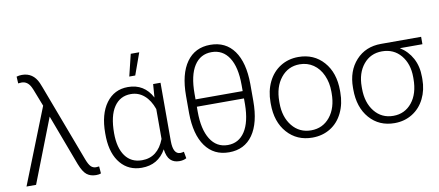

<svg xmlns="http://www.w3.org/2000/svg" viewBox="-68 -1015 2938 1285"><g transform="rotate(-10 1401.0 -372.0)"><path d="M123 -741.2Q199.2 -741.2 232.4 -666.5L245.1 -634.8L442.4 -110.8Q456.1 -74.7 470.2 -60.5Q484.4 -46.4 504.9 -46.4L525.9 -48.3L529.8 0Q518.1 5.4 496.6 5.4Q458.5 5.4 433.6 -14.2Q408.7 -33.7 387.2 -88.9L257.8 -434.1L88.9 0H23.9L227.5 -513.7L182.1 -630.4L174.8 -646.5Q153.3 -691.4 111.8 -691.4L88.9 -689.5L86.4 -735.8Q102.5 -741.2 123 -741.2Z M1027.8 -528.3V-130.9Q1028.3 -42.5 1077.1 -42.5Q1087.4 -42.5 1101.6 -46.4L1109.9 -1Q1089.8 10.3 1062 10.3Q1023.9 10.3 1001.2 -12Q978.5 -34.2 971.7 -85.9Q918 10.3 806.2 10.3Q717.8 10.3 663.8 -53.5Q609.9 -117.2 605 -229L604.5 -259.8Q604.5 -389.2 659.2 -463.6Q713.9 -538.1 807.1 -538.1Q918 -538.1 970.7 -438L977.5 -528.3ZM663.1 -249.5Q663.1 -149.9 703.1 -94.5Q743.2 -39.1 816.9 -39.1Q923.8 -39.1 969.2 -156.7V-359.9Q947.8 -421.4 908.9 -454.8Q870.1 -488.3 817.9 -488.3Q745.1 -488.3 704.1 -427.7Q663.1 -367.2 663.1 -249.5ZM865.2 -753.9H922.9L869.6 -605.5H829.1Z M1618.2 -300.8Q1618.2 -151.4 1561.5 -70.8Q1504.9 9.8 1399.9 9.8Q1296.4 9.8 1239.3 -69.8Q1182.1 -149.4 1180.7 -294.4V-412.1Q1180.7 -560.5 1237.8 -640.6Q1294.9 -720.7 1398.9 -720.7Q1503.4 -720.7 1560.3 -641.6Q1617.2 -562.5 1618.2 -416.5ZM1239.3 -377.9H1559.6V-419.4Q1559.6 -541.5 1517.3 -606.2Q1475.1 -670.9 1398.9 -670.9Q1322.8 -670.9 1281 -606Q1239.3 -541 1239.3 -417.5ZM1559.6 -328.1H1239.3V-294.4Q1239.3 -174.8 1281.2 -107.2Q1323.2 -39.6 1399.9 -39.6Q1474.1 -39.6 1516.1 -103.3Q1558.1 -167 1559.6 -287.1Z M1730 -272Q1730 -348.1 1759.5 -409.2Q1789.1 -470.2 1843 -504.2Q1897 -538.1 1965.3 -538.1Q2070.8 -538.1 2136.2 -464.1Q2201.7 -390.1 2201.7 -268.1V-255.9Q2201.7 -179.2 2172.1 -117.9Q2142.6 -56.6 2088.9 -23.4Q2035.2 9.8 1966.3 9.8Q1861.3 9.8 1795.7 -64.2Q1730 -138.2 1730 -260.3ZM1788.6 -255.9Q1788.6 -161.1 1837.6 -100.3Q1886.7 -39.6 1966.3 -39.6Q2045.4 -39.6 2094.5 -100.3Q2143.6 -161.1 2143.6 -260.7V-272Q2143.6 -332.5 2121.1 -382.8Q2098.6 -433.1 2058.1 -460.7Q2017.6 -488.3 1965.3 -488.3Q1887.2 -488.3 1837.9 -427Q1788.6 -365.7 1788.6 -266.6Z M2798.8 -478H2645.5Q2698.7 -444.8 2728.3 -389.9Q2757.8 -335 2757.8 -263.2V-247.1Q2757.8 -174.8 2728.5 -115.7Q2699.2 -56.6 2645.8 -23.4Q2592.3 9.8 2524.9 9.8Q2419.9 9.8 2355.2 -64.2Q2290.5 -138.2 2290.5 -260.3V-272Q2290.5 -385.7 2355.7 -457Q2420.9 -528.3 2525.9 -528.3H2798.8ZM2349.1 -255.9Q2349.1 -159.7 2397.5 -99.6Q2445.8 -39.6 2524.9 -39.6Q2602.5 -39.6 2651.1 -99.4Q2699.7 -159.2 2699.7 -260.7V-272Q2699.7 -362.3 2651.4 -420.2Q2603 -478 2523.4 -478Q2445.3 -478 2397.2 -419.7Q2349.1 -361.3 2349.1 -268.1Z"/></g></svg>

Font: RobotoInd Light
Style: Regular
Weight: 300
Designer: Google
Version: Version 2.001151; 2014